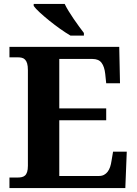

<svg xmlns="http://www.w3.org/2000/svg" viewBox="-20 -951 693 971"><path d="M279.8 -61H480Q495.1 -61 505.9 -66.7Q516.6 -72.3 524.4 -82.5Q532.2 -92.8 536.9 -106.7Q541.5 -120.6 543.9 -137.2L551.8 -184.1H621.1L613.8 0H27.8V-53.2H69.8Q80.6 -53.2 89.8 -55.2Q99.1 -57.1 106.2 -63.2Q113.3 -69.3 117.2 -81.3Q121.1 -93.3 121.1 -112.8V-596.2Q121.1 -617.7 117.2 -630.4Q113.3 -643.1 106.4 -649.9Q99.6 -656.7 90.3 -658.9Q81.1 -661.1 69.8 -661.1H27.8V-713.9H583L586.9 -529.8H517.1L512.2 -577.1Q508.3 -613.8 493.7 -633.3Q479 -652.8 448.2 -652.8H279.8V-402.8H517.1V-342.8H279.8ZM336.4 -771Q313 -784.7 284.4 -804.9Q255.9 -825.2 229.2 -846.7Q202.6 -868.2 181.2 -887.9Q159.7 -907.7 150.4 -920.9V-931.2H307.1Q314.9 -914.6 327.1 -894.8Q339.4 -875 352.8 -855.2Q366.2 -835.4 379.9 -816.9Q393.6 -798.3 404.3 -784.2V-771Z"/></svg>

Font: Droids
Style: b
Weight: 700
Foundry: Ascender Corporation
Version: Version 1.00 build 113